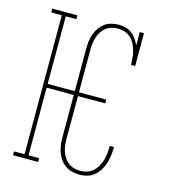

<svg xmlns="http://www.w3.org/2000/svg" viewBox="-111 -832 823 930"><g transform="rotate(15 300.0 -367.5)"><path d="M373 8Q355 8 336.5 3.5Q318 -1 302.5 -11.5Q287 -22 276 -37.5Q265 -53 258.5 -70.5Q252 -88 249.5 -106.5Q247 -125 247 -143V-358H111V-19H164V0H38V-19H91V-716H38V-735H164V-716H111V-377H247V-592Q247 -610 249.5 -628.5Q252 -647 258 -664Q264 -681 275 -696.5Q286 -712 300.5 -723Q315 -734 333.5 -738.5Q352 -743 370 -743Q388 -743 405 -738.5Q422 -734 436 -723.5Q450 -713 460 -698.5Q470 -684 477 -668V-735H498V-570H477Q477 -587 475.5 -604.5Q474 -622 469.5 -639Q465 -656 457 -672Q449 -688 436.5 -700Q424 -712 407 -718Q390 -724 372 -724Q356 -724 340.5 -720Q325 -716 312.5 -706.5Q300 -697 291 -683.5Q282 -670 277 -654.5Q272 -639 270 -623.5Q268 -608 268 -592V-377H405V-358H268V-143Q268 -127 270 -111Q272 -95 277 -80Q282 -65 291 -51.5Q300 -38 313 -28.5Q326 -19 341.5 -15Q357 -11 373 -11Q390 -11 406.5 -16.5Q423 -22 435.5 -33Q448 -44 456.5 -59Q465 -74 470 -90.5Q475 -107 477 -123.5Q479 -140 479 -157V-165H500V-156Q500 -137 497 -117.5Q494 -98 488 -79.5Q482 -61 471.5 -44.5Q461 -28 446 -15.5Q431 -3 412 2.5Q393 8 373 8Z"/></g></svg>

Font: Iosevka HT Thin Extended
Style: Regular
Weight: 100
Width: 7
Monospace: yes
Designer: Belleve Invis
Foundry: Belleve Invis
Version: Version 32.3.0; ttfautohint (v1.8.4)